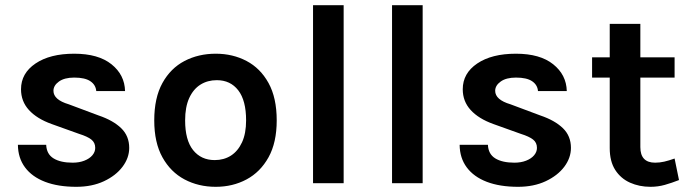

<svg xmlns="http://www.w3.org/2000/svg" viewBox="-20 -706 2664 740"><path d="M274 14Q204 14 153.8 -5.2Q103.5 -24.5 76.5 -60.8Q49.5 -97 49 -148H158Q159.5 -112 186.5 -95.5Q213.5 -79 260 -79Q285.5 -79 305.2 -86.8Q325 -94.5 336 -107.5Q347 -120.5 347 -136Q347 -156.5 332 -168.2Q317 -180 285 -190L179 -228Q122 -248.5 91.5 -282Q61 -315.5 61 -362Q61 -423.5 116.8 -461.2Q172.5 -499 266 -499Q359 -499 409.8 -458.2Q460.5 -417.5 462 -355H351Q349 -379 328.2 -393Q307.5 -407 266 -407Q228.5 -407 207.2 -391.8Q186 -376.5 186 -356Q186 -321.5 245 -304L360 -261Q416 -242 447 -212Q478 -182 478 -136Q478 -97.5 452.2 -63.2Q426.5 -29 380.5 -7.5Q334.5 14 274 14Z M811.5 14Q745 14 691.2 -14.5Q637.5 -43 606 -99.8Q574.5 -156.5 574.5 -242Q574.5 -329 606 -386Q637.5 -443 691.2 -471Q745 -499 811.5 -499Q877 -499 930.2 -471Q983.5 -443 1015 -386Q1046.5 -329 1046.5 -242Q1046.5 -156.5 1015 -99.8Q983.5 -43 930.2 -14.5Q877 14 811.5 14ZM807.5 -89Q843 -89 870 -106.2Q897 -123.5 912.8 -157.5Q928.5 -191.5 928.5 -242Q928.5 -319 898.2 -358Q868 -397 815.5 -397Q780 -397 752.5 -379.8Q725 -362.5 709.2 -328Q693.5 -293.5 693.5 -242Q693.5 -166 724.2 -127.5Q755 -89 807.5 -89Z M1186.5 0V-686H1304.5V0Z M1491 0V-686H1609V0Z M1976.5 14Q1906.5 14 1856.2 -5.2Q1806 -24.5 1779 -60.8Q1752 -97 1751.5 -148H1860.5Q1862 -112 1889 -95.5Q1916 -79 1962.5 -79Q1988 -79 2007.8 -86.8Q2027.5 -94.5 2038.5 -107.5Q2049.5 -120.5 2049.5 -136Q2049.5 -156.5 2034.5 -168.2Q2019.5 -180 1987.5 -190L1881.5 -228Q1824.5 -248.5 1794 -282Q1763.5 -315.5 1763.5 -362Q1763.5 -423.5 1819.2 -461.2Q1875 -499 1968.5 -499Q2061.5 -499 2112.2 -458.2Q2163 -417.5 2164.5 -355H2053.5Q2051.5 -379 2030.8 -393Q2010 -407 1968.5 -407Q1931 -407 1909.8 -391.8Q1888.5 -376.5 1888.5 -356Q1888.5 -321.5 1947.5 -304L2062.5 -261Q2118.5 -242 2149.5 -212Q2180.5 -182 2180.5 -136Q2180.5 -97.5 2154.8 -63.2Q2129 -29 2083 -7.5Q2037 14 1976.5 14Z M2487 14Q2444 14 2408.2 -2Q2372.5 -18 2351.2 -51Q2330 -84 2330 -135V-614H2448V-139Q2448 -79 2505 -79Q2522.5 -79 2540 -83Q2557.5 -87 2580 -95L2597 -12Q2569 -1 2542.5 6.5Q2516 14 2487 14ZM2262 -407V-485H2580V-407Z"/></svg>

Font: Karla ExtraLight
Style: Bold
Weight: 700
Version: Version 2.001